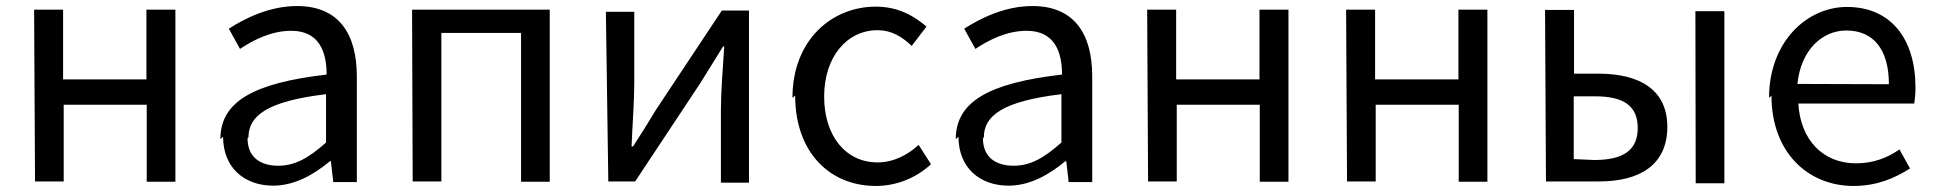

<svg xmlns="http://www.w3.org/2000/svg" viewBox="-20 -576 6416 636"><path d="M96 25H191V-229H466V26H561V-544H465V-313H189V-544H93Z M719 -123C719 -20 790 39 885 39C955 39 1019 3 1073 -42H1076L1084 27H1162V-323C1162 -463 1103 -556 964 -556C872 -556 791 -515 738 -481L775 -414C820 -444 879 -474 945 -474C1038 -474 1062 -403 1062 -329C819 -301 710 -239 710 -115ZM803 -121C803 -194 868 -241 1060 -264V-104C1004 -54 958 -27 902 -27C845 -27 800 -53 800 -118Z M1347 25H1442V-467H1706V26H1801V-544H1345Z M1995 25H2084L2300 -301C2321 -335 2353 -387 2375 -422H2379C2374 -347 2368 -270 2368 -210V29H2461V-541H2371L2154 -214C2133 -179 2100 -126 2077 -91H2072C2075 -164 2081 -240 2081 -299V-537H1987Z M2614 -259C2614 -70 2730 40 2881 40C2949 40 3014 14 3064 -32L3023 -96C2987 -63 2940 -38 2887 -38C2782 -38 2710 -125 2710 -256C2710 -387 2785 -476 2887 -476C2933 -476 2967 -455 3000 -424L3049 -488C3008 -523 2956 -554 2881 -554C2735 -554 2605 -443 2605 -252Z M3155 -123C3155 -20 3226 39 3321 39C3391 39 3455 3 3509 -42H3512L3520 27H3598V-323C3598 -463 3539 -556 3400 -556C3308 -556 3227 -515 3174 -481L3211 -414C3256 -444 3315 -474 3381 -474C3474 -474 3498 -403 3498 -329C3255 -301 3146 -239 3146 -115ZM3239 -121C3239 -194 3304 -241 3496 -264V-104C3440 -54 3394 -27 3338 -27C3281 -27 3236 -53 3236 -118Z M3783 25H3878V-229H4153V26H4248V-544H4152V-313H3876V-544H3780Z M4442 25H4537V-229H4812V26H4907V-544H4811V-313H4535V-544H4439Z M5101 25H5277C5412 25 5503 -30 5503 -156C5503 -279 5411 -332 5275 -332H5194V-543H5098ZM5193 -49V-257H5263C5359 -257 5405 -225 5405 -152C5405 -79 5358 -46 5261 -46ZM5597 31H5692V-539H5596Z M5848 -259C5848 -71 5969 40 6120 40C6197 40 6257 14 6307 -18L6272 -81C6230 -52 6184 -35 6128 -35C6019 -35 5944 -112 5937 -233H6321C6323 -246 6325 -265 6325 -286C6325 -448 6243 -553 6098 -553C5965 -553 5840 -437 5840 -252ZM5934 -298C5945 -410 6016 -475 6096 -475C6185 -475 6237 -413 6237 -297Z"/></svg>

Font: GenEiGothic-pro-Regular
Style: Regular
Weight: 400
Designer: Ryoko NISHIZUKA (kana & ideographs); Paul D. Hunt (Latin, Greek & Cyrillic); Wenlong ZHANG (bopomofo); Sandoll Communica
Foundry: Adobe Systems Incorporated; o_tamon
Version: Version 1.000.140830